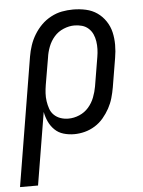

<svg xmlns="http://www.w3.org/2000/svg" viewBox="-89 -571 617 828"><g transform="rotate(-5 219.5 -156.5)"><path d="M-36 215 56 -342Q60 -366 68 -390Q76 -414 89.5 -436Q103 -458 121 -476Q139 -494 162.5 -506.5Q186 -519 210 -523.5Q234 -528 258 -528Q287 -528 314 -522Q341 -516 362.5 -501Q384 -486 399 -463.5Q414 -441 420 -415Q426 -389 426 -360.5Q426 -332 421 -304L400 -178Q396 -155 389.5 -132.5Q383 -110 371.5 -89Q360 -68 344 -49Q328 -30 307 -17Q286 -4 263 2Q240 8 217 8Q193 8 171 1.5Q149 -5 133 -20.5Q117 -36 107.5 -56.5Q98 -77 94 -99L42 215ZM198 -61Q222 -61 245.5 -71Q269 -81 285.5 -100Q302 -119 311 -142.5Q320 -166 324 -189L345 -315Q348 -332 348.5 -349Q349 -366 346.5 -382.5Q344 -399 337.5 -413.5Q331 -428 319 -439Q307 -450 291 -454.5Q275 -459 258 -459Q235 -459 211 -449Q187 -439 170.5 -420Q154 -401 145 -377.5Q136 -354 133 -331L113 -214Q110 -196 109 -178.5Q108 -161 110.5 -144Q113 -127 118.5 -111Q124 -95 136 -83.5Q148 -72 164 -66.5Q180 -61 198 -61Z"/></g></svg>

Font: Iosevka QP
Style: Italic
Weight: 400
Italic angle: -9°
Designer: Belleve Invis
Foundry: Belleve Invis
Version: Version 20.0.0; ttfautohint (v1.8.4)